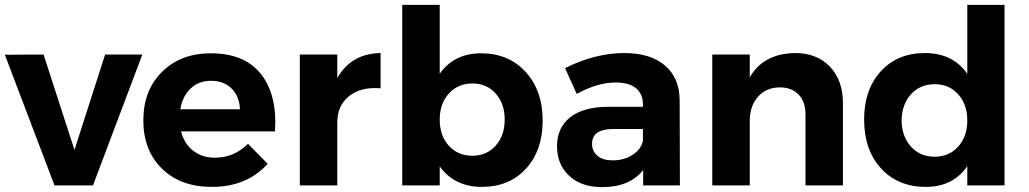

<svg xmlns="http://www.w3.org/2000/svg" viewBox="-23 -762 4228 789"><path d="M-3 -537 156 -538 283 -146 409 -538H562L359 0H201Z M566 -267Q566 -391 643 -467Q720 -543 843 -543Q982 -543 1049.5 -457.5Q1117 -372 1107 -222H721Q734 -171 771 -142.5Q808 -114 860 -114Q939 -114 996 -171L1077 -89Q992 6 847 6Q719 6 642.5 -69Q566 -144 566 -267ZM718 -313H963Q961 -366 929 -398Q897 -430 844 -430Q794 -430 760.5 -398.5Q727 -367 718 -313Z M1209 0V-538H1363V-441Q1420 -542 1541 -544V-399Q1460 -406 1411.5 -367Q1363 -328 1363 -259V0Z M1630 0V-742H1784V-459Q1843 -543 1954 -543Q2067 -543 2137 -466.5Q2207 -390 2207 -266Q2207 -144 2138.5 -69Q2070 6 1957 6Q1845 6 1784 -78V0ZM1784 -271Q1784 -204 1821.5 -163Q1859 -122 1918 -122Q1977 -122 2014 -163.5Q2051 -205 2051 -271Q2051 -336 2014 -377.5Q1977 -419 1918 -419Q1859 -419 1821.5 -377.5Q1784 -336 1784 -271Z M2266 -161Q2266 -237 2319.5 -279.5Q2373 -322 2471 -323H2619V-333Q2619 -376 2590.5 -399.5Q2562 -423 2507 -423Q2432 -423 2347 -376L2299 -482Q2423 -544 2542 -544Q2650 -544 2709.5 -493Q2769 -442 2770 -351L2771 0H2620V-63Q2564 7 2451 7Q2366 7 2316 -39.5Q2266 -86 2266 -161ZM2410 -171Q2410 -140 2432.5 -121.5Q2455 -103 2494 -103Q2542 -103 2577 -126Q2612 -149 2619 -184V-232H2498Q2410 -232 2410 -171Z M2904 0V-538H3058V-444Q3114 -542 3244 -544Q3334 -544 3387.5 -488Q3441 -432 3441 -338V0H3287V-293Q3287 -344 3258.5 -373.5Q3230 -403 3181 -403Q3124 -402 3091 -363.5Q3058 -325 3058 -265V0Z M3528 -271Q3528 -394 3596.5 -469Q3665 -544 3778 -544Q3892 -544 3952 -459V-742H4105V0H3952V-79Q3893 6 3782 6Q3667 6 3597.5 -70Q3528 -146 3528 -271ZM3682 -267Q3683 -201 3720.5 -159.5Q3758 -118 3818 -118Q3877 -118 3914.5 -159.5Q3952 -201 3952 -267Q3952 -333 3914.5 -374.5Q3877 -416 3818 -416Q3758 -416 3720.5 -374.5Q3683 -333 3682 -267Z"/></svg>

Font: Trueno
Style: SBd
Weight: 600
Designer: Julieta Ulanovsky
Foundry: Julieta Ulanovsky
Version: Version 3.001b